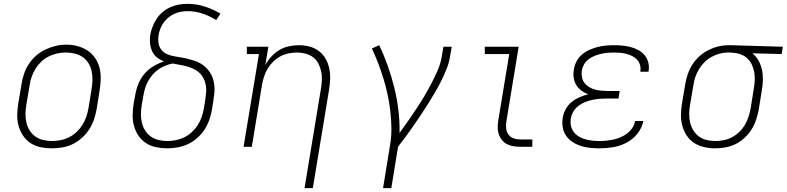

<svg xmlns="http://www.w3.org/2000/svg" viewBox="-20 -763 4090 998"><path d="M248 8Q219 8 190.5 2Q162 -4 138.5 -19.5Q115 -35 99.5 -58.5Q84 -82 76.5 -109Q69 -136 69.5 -166Q70 -196 75 -226L92 -326Q96 -353 105 -379.5Q114 -406 130 -430.5Q146 -455 168.5 -474.5Q191 -494 217 -506Q243 -518 270 -524.5Q297 -531 325 -531Q354 -531 382.5 -523.5Q411 -516 434.5 -500.5Q458 -485 474 -462Q490 -439 497 -411.5Q504 -384 503.5 -354Q503 -324 498 -294L482 -194Q477 -167 468 -140.5Q459 -114 443 -89.5Q427 -65 405 -45.5Q383 -26 357 -13.5Q331 -1 303 3.5Q275 8 248 8ZM249 -30Q272 -30 295 -34.5Q318 -39 339 -49.5Q360 -60 378 -77Q396 -94 408.5 -114Q421 -134 428.5 -156Q436 -178 440 -201L456 -301Q460 -324 460.5 -348Q461 -372 456 -394Q451 -416 439.5 -435Q428 -454 409.5 -466.5Q391 -479 368.5 -484.5Q346 -490 322 -490Q299 -490 276.5 -485Q254 -480 233 -469.5Q212 -459 194.5 -442.5Q177 -426 164.5 -405.5Q152 -385 144.5 -363.5Q137 -342 134 -319L117 -219Q113 -196 112.5 -172.5Q112 -149 117 -127Q122 -105 133.5 -86Q145 -67 163 -54Q181 -41 203.5 -35.5Q226 -30 249 -30Z M849 8Q820 8 791 2Q762 -4 738.5 -19.5Q715 -35 699.5 -58Q684 -81 676.5 -108.5Q669 -136 669.5 -166Q670 -196 675 -226L683 -270Q688 -299 699.5 -327.5Q711 -356 731 -379.5Q751 -403 778 -419Q805 -435 833 -444Q813 -451 796.5 -464Q780 -477 771 -496.5Q762 -516 760 -538Q758 -560 761 -583Q765 -604 773.5 -625.5Q782 -647 795 -666.5Q808 -686 826 -701Q844 -716 865.5 -725.5Q887 -735 909 -739Q931 -743 954 -743Q1001 -743 1044.5 -729Q1088 -715 1126 -692L1104 -659Q1071 -679 1033.5 -692Q996 -705 956 -705Q938 -705 921 -702Q904 -699 887 -691.5Q870 -684 856 -672.5Q842 -661 831 -646Q820 -631 813.5 -614Q807 -597 804 -580Q801 -561 803.5 -542Q806 -523 816 -508Q826 -493 842.5 -484.5Q859 -476 877.5 -472Q896 -468 914.5 -465.5Q933 -463 951 -458.5Q969 -454 987 -448.5Q1005 -443 1021 -434Q1037 -425 1050 -412.5Q1063 -400 1072.5 -385Q1082 -370 1087.5 -352Q1093 -334 1094.5 -315.5Q1096 -297 1094 -277.5Q1092 -258 1089 -239L1082 -194Q1077 -167 1068 -140.5Q1059 -114 1043.5 -90Q1028 -66 1005.5 -46Q983 -26 957 -14Q931 -2 903.5 3Q876 8 849 8ZM849 -30Q872 -30 894.5 -34.5Q917 -39 938.5 -49.5Q960 -60 978 -77Q996 -94 1008.5 -114Q1021 -134 1028.5 -156Q1036 -178 1040 -201L1047 -245Q1050 -265 1051.5 -284Q1053 -303 1049.5 -321.5Q1046 -340 1037.5 -356.5Q1029 -373 1016 -385Q1003 -397 986 -405Q969 -413 951 -418Q933 -423 914.5 -426Q896 -429 877 -433Q858 -429 839 -421.5Q820 -414 803 -402Q786 -390 772.5 -374Q759 -358 749 -339.5Q739 -321 733.5 -302Q728 -283 725 -264L717 -219Q713 -196 712.5 -172.5Q712 -149 717 -127Q722 -105 733.5 -86Q745 -67 763 -54Q781 -41 803.5 -35.5Q826 -30 849 -30Z M1563 215 1648 -301Q1652 -324 1653 -347Q1654 -370 1649.5 -391.5Q1645 -413 1635 -432.5Q1625 -452 1608 -465Q1591 -478 1569 -484Q1547 -490 1524 -490Q1502 -490 1480 -485.5Q1458 -481 1438 -470.5Q1418 -460 1401 -443.5Q1384 -427 1372 -407.5Q1360 -388 1353 -366.5Q1346 -345 1342 -323L1289 0H1246L1326 -482H1263V-520H1375L1359 -425Q1372 -449 1391 -469.5Q1410 -490 1433 -503.5Q1456 -517 1482 -522.5Q1508 -528 1534 -528Q1562 -528 1589 -521Q1616 -514 1637.5 -497.5Q1659 -481 1672.5 -457.5Q1686 -434 1691.5 -407Q1697 -380 1696 -351.5Q1695 -323 1690 -294L1606 215Z M1971 215 2007 -6Q2015 -51 2014.5 -95.5Q2014 -140 2009 -184Q2004 -228 1995 -270Q1986 -312 1973.5 -353Q1961 -394 1946 -433.5Q1931 -473 1913 -511L1951 -528Q1976 -476 1995.5 -421Q2015 -366 2029 -309.5Q2043 -253 2050.5 -193Q2058 -133 2057 -72Q2080 -103 2101.5 -134.5Q2123 -166 2144.5 -198Q2166 -230 2185.5 -263Q2205 -296 2222.5 -329.5Q2240 -363 2255 -397.5Q2270 -432 2276 -468L2285 -520H2328L2319 -468Q2314 -436 2301.5 -405Q2289 -374 2274 -343.5Q2259 -313 2241.5 -283.5Q2224 -254 2206 -225Q2188 -196 2169 -167.5Q2150 -139 2130.5 -111Q2111 -83 2090.5 -55Q2070 -27 2049 0L2014 215Z M2684 0Q2666 0 2648 -3Q2630 -6 2615 -14Q2600 -22 2589 -35.5Q2578 -49 2572.5 -65.5Q2567 -82 2567 -100.5Q2567 -119 2570 -137L2627 -482H2500V-520H2676L2612 -131Q2609 -113 2611 -95Q2613 -77 2623 -63.5Q2633 -50 2649.5 -44Q2666 -38 2684 -38H2747V0Z M3097 8Q3072 8 3047 5.5Q3022 3 2999 -4.5Q2976 -12 2956 -25Q2936 -38 2922.5 -57.5Q2909 -77 2905 -101.5Q2901 -126 2905 -151Q2909 -174 2920.5 -195.5Q2932 -217 2951 -232.5Q2970 -248 2992 -257.5Q3014 -267 3037 -273Q3018 -280 3002 -292Q2986 -304 2975.5 -321Q2965 -338 2962 -359.5Q2959 -381 2963 -402Q2966 -423 2976.5 -443.5Q2987 -464 3004.5 -479Q3022 -494 3043 -503.5Q3064 -513 3085.5 -518.5Q3107 -524 3128.5 -526Q3150 -528 3171 -528Q3193 -528 3215 -526Q3237 -524 3258 -518.5Q3279 -513 3297.5 -503Q3316 -493 3329.5 -477.5Q3343 -462 3349 -441Q3355 -420 3352 -398Q3351 -396 3351 -394Q3351 -392 3350 -390H3308Q3308 -392 3308.5 -393.5Q3309 -395 3309 -396Q3311 -412 3306 -427.5Q3301 -443 3290.5 -454Q3280 -465 3265.5 -472Q3251 -479 3236 -483Q3221 -487 3204.5 -488.5Q3188 -490 3171 -490Q3154 -490 3137.5 -488.5Q3121 -487 3104 -483Q3087 -479 3070.5 -472.5Q3054 -466 3039.5 -455Q3025 -444 3016 -428.5Q3007 -413 3004 -396Q3002 -379 3005 -362Q3008 -345 3018 -332Q3028 -319 3042.5 -310.5Q3057 -302 3073 -297.5Q3089 -293 3106.5 -291.5Q3124 -290 3142 -290H3201L3195 -251H3135Q3116 -251 3097.5 -249.5Q3079 -248 3059.5 -244Q3040 -240 3021.5 -232.5Q3003 -225 2986.5 -212.5Q2970 -200 2960 -182.5Q2950 -165 2947 -146Q2944 -127 2948 -108.5Q2952 -90 2963 -76Q2974 -62 2989.5 -53Q3005 -44 3022.5 -39Q3040 -34 3059 -32Q3078 -30 3097 -30Q3115 -30 3133.5 -32Q3152 -34 3170.5 -38Q3189 -42 3207 -50Q3225 -58 3240.5 -70Q3256 -82 3267 -98.5Q3278 -115 3281 -134H3324Q3317 -98 3293 -68Q3269 -38 3236 -21Q3203 -4 3167.5 2Q3132 8 3097 8Z M3698 8Q3668 8 3639.5 1.5Q3611 -5 3588 -20Q3565 -35 3549.5 -58.5Q3534 -82 3526.5 -109.5Q3519 -137 3519.5 -166.5Q3520 -196 3525 -226L3542 -326Q3546 -352 3555 -378Q3564 -404 3579 -427.5Q3594 -451 3615.5 -470.5Q3637 -490 3662 -502.5Q3687 -515 3713.5 -521.5Q3740 -528 3766 -528Q3770 -528 3773.5 -528Q3777 -528 3781 -528L4049 -520L4043 -482L3890 -486Q3910 -471 3922.5 -448.5Q3935 -426 3940.5 -401Q3946 -376 3945.5 -348.5Q3945 -321 3940 -294L3924 -194Q3919 -168 3910.5 -141.5Q3902 -115 3887 -91Q3872 -67 3850.5 -47Q3829 -27 3804 -14.5Q3779 -2 3751.5 3Q3724 8 3698 8ZM3698 -30Q3720 -30 3742.5 -34.5Q3765 -39 3785.5 -50Q3806 -61 3823.5 -78Q3841 -95 3852.5 -115Q3864 -135 3871 -157Q3878 -179 3882 -201L3898 -301Q3902 -323 3903 -345Q3904 -367 3900.5 -387.5Q3897 -408 3888 -427Q3879 -446 3864 -460Q3849 -474 3829 -481Q3809 -488 3787 -489L3775 -490Q3772 -490 3769 -490Q3766 -490 3763 -490Q3742 -490 3720 -484Q3698 -478 3678 -467Q3658 -456 3641.5 -439.5Q3625 -423 3613 -403Q3601 -383 3594 -362Q3587 -341 3584 -319L3567 -219Q3563 -196 3562.5 -172.5Q3562 -149 3567 -127Q3572 -105 3583.5 -86Q3595 -67 3612.5 -54Q3630 -41 3652.5 -35.5Q3675 -30 3698 -30Z"/></svg>

Font: Iosevka Etoile XLtObl
Style: Regular
Weight: 200
Italic angle: -9°
Designer: Belleve Invis
Foundry: Belleve Invis
Version: Version 15.5.2; ttfautohint (v1.8.4)